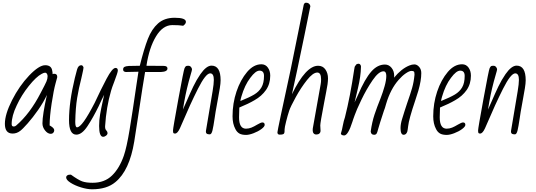

<svg xmlns="http://www.w3.org/2000/svg" viewBox="-20 -985 3952 1416"><path d="M293 -75Q293 -137 326 -285Q301 -231 261.5 -174.5Q222 -118 184 -75Q146 -32 128 -19Q103 0 73 0Q16 0 16 -72Q16 -142 69 -246.5Q122 -351 195 -428Q268 -504 313 -504Q359 -504 365 -464Q368 -452 368 -438Q373 -441 379 -441Q402 -441 402 -419V-415L390 -371Q376 -321 361 -223Q346 -125 346 -60L356 -54Q380 -39 380 -24Q380 -14 373 -6Q366 2 355 2Q332 2 312.5 -22.5Q293 -47 293 -75ZM99 -59Q201 -146 280 -300Q314 -364 322.5 -384Q331 -404 331 -423Q331 -433 326 -441Q321 -449 313 -449Q303 -449 287 -440Q247 -419 192.5 -351Q138 -283 103 -207Q66 -130 66 -70Q66 -52 81 -52Q92 -52 99 -59Z M711 -56Q711 -98 718 -140Q725 -182 740 -249L748 -286Q731 -253 708 -202Q667 -118 625.5 -55Q584 8 543 8Q489 8 489 -99Q489 -232 532 -410L548 -471Q557 -504 579 -504Q591 -504 596 -487Q594 -469 588 -444Q582 -419 580 -408Q561 -335 549 -262.5Q537 -190 535 -86Q535 -46 548 -46Q567 -46 599 -90.5Q631 -135 678 -226Q724 -325 766 -404.5Q808 -484 832 -484Q849 -484 849 -465Q849 -451 824 -386Q805 -337 799 -315Q764 -195 755 -53Q755 -40 757.5 -33.5Q760 -27 766.5 -20Q773 -13 773 -3Q773 7 762 15.5Q751 24 741 24Q711 24 711 -56Z M468 324Q468 314 477 308Q486 302 503 303Q557 342 586 352.5Q615 363 663 363Q751 363 806 309.5Q861 256 893 164Q914 104 936 -29.5Q958 -163 986 -357L1001 -456L908 -454Q888 -456 888 -472Q888 -486 897.5 -491.5Q907 -497 929.5 -498.5Q952 -500 1011 -500Q1042 -625 1070.5 -698Q1099 -771 1146 -812.5Q1193 -854 1268 -854Q1351 -854 1351 -824Q1351 -809 1331 -795Q1304 -800 1251 -800Q1181 -800 1130.5 -716.5Q1080 -633 1060 -500L1187 -499Q1215 -499 1215 -480Q1215 -456 1167 -454H1136H1050Q1037 -382 998 -122L970 59Q935 273 831 358Q768 411 659 411Q623 411 577.5 397Q532 383 500 362.5Q468 342 468 324Z M1499 -21 1548 -313Q1557 -367 1557 -396Q1557 -444 1530 -444Q1497 -444 1439.5 -329.5Q1382 -215 1321 -71L1307 -39Q1289 0 1271 0Q1261 0 1258.5 -4.5Q1256 -9 1256 -24Q1256 -39 1295.5 -255Q1335 -471 1341 -482Q1347 -494 1351.5 -497Q1356 -500 1369 -500Q1381 -500 1388.5 -491Q1396 -482 1396 -473Q1396 -467 1386 -434Q1356 -332 1339 -236L1329 -177Q1346 -213 1354 -233Q1382 -298 1405.5 -347Q1429 -396 1458 -438Q1502 -501 1540 -501Q1607 -501 1607 -393Q1607 -370 1601 -334Q1595 -298 1588 -260Q1574 -187 1570 -160L1563 -114Q1554 -52 1547 -23Q1540 6 1527 6Q1511 6 1504 0Q1497 -6 1499 -21Z M1716 -33Q1695 -72 1695 -127Q1695 -223 1724 -309.5Q1753 -396 1803 -455Q1851 -511 1908 -511Q1938 -511 1955.5 -486.5Q1973 -462 1973 -427Q1973 -366 1941.5 -321Q1910 -276 1857 -246Q1811 -219 1745 -192L1743 -120Q1743 -36 1794 -36Q1815 -36 1834.5 -44Q1854 -52 1877 -66Q1904 -82 1915 -82Q1932 -82 1932 -64Q1932 -51 1907.5 -33Q1883 -15 1850 -2.5Q1817 10 1795 10Q1763 10 1745 -0.5Q1727 -11 1716 -33ZM1927 -425Q1927 -464 1894 -464Q1865 -464 1826 -411Q1785 -358 1760 -272Q1753 -248 1753 -240Q1820 -267 1855 -288Q1890 -309 1908.5 -341Q1927 -373 1927 -425Z M2026 -9Q2026 -23 2124 -474Q2152 -609 2179.5 -747.5Q2207 -886 2220 -950Q2225 -965 2237 -965Q2263 -965 2269 -940Q2255 -868 2224 -718.5Q2193 -569 2171 -465L2133 -290Q2235 -500 2326 -500Q2361 -500 2380 -472.5Q2399 -445 2399 -407Q2399 -370 2386 -309L2370 -225Q2342 -80 2342 -60L2344 -21Q2344 -8 2335.5 -0.5Q2327 7 2313 7Q2300 7 2293 -1.5Q2286 -10 2286 -25Q2286 -34 2287 -39L2345 -364Q2348 -379 2348 -400Q2348 -450 2320 -450Q2288 -450 2244 -394.5Q2200 -339 2161.5 -269Q2123 -199 2113 -169Q2101 -133 2090 -88.5Q2079 -44 2079 -32Q2080 -7 2074 0.5Q2068 8 2043 8Q2026 8 2026 -9Z M2494 0Q2503 -28 2508 -58Q2515 -95 2524 -120Q2563 -274 2592 -471L2595 -488Q2595 -495 2609 -511Q2618 -515 2624 -515Q2637 -515 2642 -498V-490Q2641 -424 2620 -335L2595 -230L2619 -282Q2671 -404 2719 -458Q2764 -509 2819 -509Q2848 -509 2867.5 -485Q2887 -461 2887 -428V-420Q2886 -417 2886 -412Q2940 -478 2999 -502Q3018 -510 3036 -510Q3055 -510 3071 -492Q3087 -474 3087 -446Q3087 -391 3065 -315Q3051 -269 3043 -246Q2995 -104 2990 -54Q2989 -45 2987 -31.5Q2985 -18 2984 -15Q2976 9 2957 9Q2934 9 2934 -40Q2934 -70 2945 -106Q2954 -133 2964 -167Q2967 -179 2983 -225Q3006 -290 3019 -335Q3032 -380 3037 -434Q3037 -453 3032.5 -457.5Q3028 -462 3014 -462Q2999 -462 2972.5 -444Q2946 -426 2920 -396Q2860 -328 2828 -220Q2818 -183 2811 -167Q2778 -67 2770 -37Q2762 -5 2757 1Q2751 9 2739 9Q2716 9 2714 -16Q2724 -86 2742 -140Q2760 -194 2787 -261Q2804 -305 2816.5 -349.5Q2829 -394 2829 -425Q2829 -459 2808 -459Q2773 -459 2728 -393.5Q2683 -328 2645 -248.5Q2607 -169 2596 -136Q2589 -117 2585 -105.5Q2581 -94 2579 -87Q2547 14 2518 14Q2508 14 2501 10Q2494 6 2494 0Z M3196 -33Q3175 -72 3175 -127Q3175 -223 3204 -309.5Q3233 -396 3283 -455Q3331 -511 3388 -511Q3418 -511 3435.5 -486.5Q3453 -462 3453 -427Q3453 -366 3421.5 -321Q3390 -276 3337 -246Q3291 -219 3225 -192L3223 -120Q3223 -36 3274 -36Q3295 -36 3314.5 -44Q3334 -52 3357 -66Q3384 -82 3395 -82Q3412 -82 3412 -64Q3412 -51 3387.5 -33Q3363 -15 3330 -2.5Q3297 10 3275 10Q3243 10 3225 -0.5Q3207 -11 3196 -33ZM3407 -425Q3407 -464 3374 -464Q3345 -464 3306 -411Q3265 -358 3240 -272Q3233 -248 3233 -240Q3300 -267 3335 -288Q3370 -309 3388.5 -341Q3407 -373 3407 -425Z M3749 -21 3798 -313Q3807 -367 3807 -396Q3807 -444 3780 -444Q3747 -444 3689.5 -329.5Q3632 -215 3571 -71L3557 -39Q3539 0 3521 0Q3511 0 3508.5 -4.5Q3506 -9 3506 -24Q3506 -39 3545.5 -255Q3585 -471 3591 -482Q3597 -494 3601.5 -497Q3606 -500 3619 -500Q3631 -500 3638.5 -491Q3646 -482 3646 -473Q3646 -467 3636 -434Q3606 -332 3589 -236L3579 -177Q3596 -213 3604 -233Q3632 -298 3655.5 -347Q3679 -396 3708 -438Q3752 -501 3790 -501Q3857 -501 3857 -393Q3857 -370 3851 -334Q3845 -298 3838 -260Q3824 -187 3820 -160L3813 -114Q3804 -52 3797 -23Q3790 6 3777 6Q3761 6 3754 0Q3747 -6 3749 -21Z"/></svg>

Font: Bad Script
Style: Regular
Weight: 400
Italic angle: -10°
Designer: Roman Shchyukin (Gaslight Type Foundry), Cyreal (Charset Expansion)
Foundry: Gaslight
Version: Version 2.000